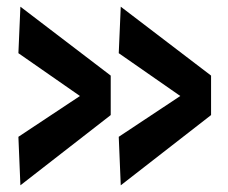

<svg xmlns="http://www.w3.org/2000/svg" viewBox="-20 -559 683 574"><path d="M311 -333V-215L41 -5L35 -150L219 -272L35 -400L41 -539ZM611 -333V-215L341 -5L335 -150L519 -272L335 -400L341 -539Z"/></svg>

Font: Georama Extended SemiBold
Style: Regular
Weight: 600
Width: 7
Designer: Jean-Baptiste Levee
Foundry: Production Type
Version: Version 1.000